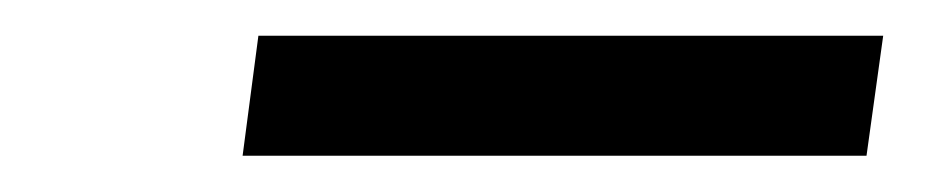

<svg xmlns="http://www.w3.org/2000/svg" viewBox="-20 -683 520 107"><path d="M472.2 -663.1 462.9 -596.2H115.2L124 -663.1Z"/></svg>

Font: Human Sans
Style: Italic
Weight: 400
Italic angle: -8°
Designer: Tim Radville
Foundry: Continuum
Version: Version 1.000;FEAKit 1.0